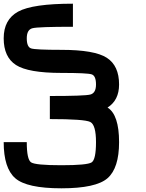

<svg xmlns="http://www.w3.org/2000/svg" viewBox="-20 -895 790 1040"><path d="M625 -125Q625 15.6 562.5 70.3Q500 125 312.5 125Q125 125 62.5 70.3Q0 15.6 0 -125H125Q125 -31.2 148.4 -15.6Q171.9 0 312.5 0Q453.1 0 476.6 -15.6Q500 -31.2 500 -125Q500 -218.8 468.8 -234.4Q437.5 -250 250 -250V-375Q437.5 -375 468.8 -382.8Q500 -390.6 500 -437.5Q500 -484.4 476.6 -492.2Q453.1 -500 312.5 -500Q132.8 -500 66.4 -543Q0 -585.9 0 -687.5Q0 -789.1 78.1 -832Q156.2 -875 375 -875V-750Q187.5 -750 156.2 -742.2Q125 -734.4 125 -687.5Q125 -640.6 148.4 -632.8Q171.9 -625 312.5 -625Q492.2 -625 558.6 -582Q625 -539.1 625 -437.5Q625 -351.6 562.5 -312.5Q625 -273.4 625 -125Z"/></svg>

Font: CraftyPE
Style: Regular
Weight: 400
Designer: Erek Butcher
Foundry: Haunted Coop
Version: Version 0.018;April 4, 2024;FontCreator 15.0.0.2962 64-bit